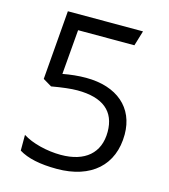

<svg xmlns="http://www.w3.org/2000/svg" viewBox="-108 -800 789 896"><g transform="rotate(15 286.0 -352.0)"><path d="M249 10C415 10 514 -79 514 -227C514 -356 422 -436 272 -436C235 -436 198 -432 160 -425L178 -641H450L472 -714H109L82 -380L124 -355C176 -364 217 -369 248 -369C372 -369 434 -317 434 -218C434 -116 367 -58 250 -58C184 -58 110 -76 65 -105V-29C107 -3 168 10 249 10Z"/></g></svg>

Font: Frost Regular
Style: Regular
Weight: 400
Designer: Lee Frost
Foundry: Lee Frost for Ice Communication Norge AS
Version: Version 2.011;hotconv 1.0.107;makeotfexe 2.5.65593